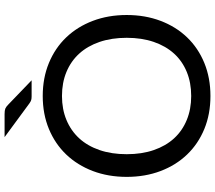

<svg xmlns="http://www.w3.org/2000/svg" viewBox="-70 -861 938 838"><g transform="rotate(-90 399.0 -442.0)"><path d="M399 7.5Q320 7.5 255 -19.2Q190 -46 143.5 -94.5Q97 -143 71.5 -210.2Q46 -277.5 46 -358Q46 -438.5 71.5 -505.8Q97 -573 143.5 -621.8Q190 -670.5 255 -697.5Q320 -724.5 399 -724.5Q478 -724.5 543.2 -697.5Q608.5 -670.5 655 -621.8Q701.5 -573 727 -505.8Q752.5 -438.5 752.5 -358Q752.5 -277.5 727 -210.2Q701.5 -143 655 -94.5Q608.5 -46 543.2 -19.2Q478 7.5 399 7.5ZM399 -640.5Q341.5 -640.5 294.5 -621Q247.5 -601.5 214.2 -565.2Q181 -529 163 -476.5Q145 -424 145 -358Q145 -292 163 -239.8Q181 -187.5 214.2 -151.2Q247.5 -115 294.5 -95.8Q341.5 -76.5 399 -76.5Q457 -76.5 504 -95.8Q551 -115 584 -151.2Q617 -187.5 635 -239.8Q653 -292 653 -358Q653 -424 635 -476.5Q617 -529 584 -565.2Q551 -601.5 504 -621Q457 -640.5 399 -640.5ZM320 -891Q336 -891 344 -887.8Q352 -884.5 362 -874.5L467.5 -773H398Q387.5 -773 381.5 -774.8Q375.5 -776.5 367 -782.5L219.5 -891Z"/></g></svg>

Font: LatoCHI
Style: Regular
Weight: 400
Designer: Lukasz Dziedzic
Foundry: tyPoland Lukasz Dziedzic
Version: Version 1.104